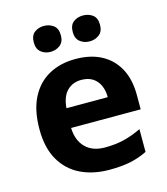

<svg xmlns="http://www.w3.org/2000/svg" viewBox="-113 -840 817 938"><g transform="rotate(-15 295.5 -371.0)"><path d="M303 -556Q379 -556 433.5 -527Q488 -498 518 -443Q548 -388 548 -308V-236H196Q198 -173 233.5 -137Q269 -101 332 -101Q385 -101 428 -111.5Q471 -122 517 -144V-29Q477 -9 432.5 0.5Q388 10 325 10Q243 10 180 -20.5Q117 -51 81 -113Q45 -175 45 -269Q45 -365 77.5 -428.5Q110 -492 168 -524Q226 -556 303 -556ZM304 -450Q261 -450 232.5 -422Q204 -394 199 -335H408Q408 -368 396.5 -394Q385 -420 362 -435Q339 -450 304 -450ZM128 -686Q128 -721 148 -736.5Q168 -752 195.9 -752Q223.8 -752 244.4 -736.6Q265 -721.2 265 -686.4Q265 -653 244.4 -637Q223.8 -621 195.9 -621Q168 -621 148 -637.2Q128 -653.5 128 -686ZM325 -686Q325 -721 345.1 -736.5Q365.3 -752 393.6 -752Q422 -752 442.5 -736.6Q463 -721.2 463 -686.4Q463 -653 442.4 -637Q421.9 -621 394 -621Q365.5 -621 345.3 -637.2Q325 -653.5 325 -686Z"/></g></svg>

Font: Noto Sans Kannada
Style: Regular
Weight: 400
Designer: Jelle Bosma - Monotype Design Team
Foundry: Monotype Imaging Inc.
Version: Version 2.003